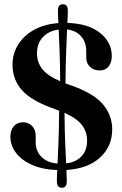

<svg xmlns="http://www.w3.org/2000/svg" viewBox="-20 -805 576 906"><path d="M295 51.5Q295 81 272 81Q248.5 81 248.5 50.5Q248.5 39 248.8 26Q249 13 250 -2.5Q180.5 -5 131 -27Q81.5 -49 55.2 -84Q29 -119 29 -160.5Q29 -190 45 -209Q61 -228 88.5 -228Q114 -228 131.2 -210.5Q148.5 -193 148.5 -164V-132Q148.5 -92 175.5 -64.8Q202.5 -37.5 251.5 -33Q253.5 -75.5 256 -136Q258.5 -196.5 259 -282.5Q251 -286 242.5 -289Q129.5 -328 84.2 -378.8Q39 -429.5 39 -500Q39 -551 65.2 -593.8Q91.5 -636.5 140 -663.8Q188.5 -691 255.5 -696Q254.5 -714 254 -728.8Q253.5 -743.5 253.5 -756.5Q253.5 -785 277 -785Q300 -785 300 -755.5Q300 -744 299.5 -729.5Q299 -715 298 -697Q397.5 -693.5 452.5 -649.5Q507.5 -605.5 507.5 -540Q507.5 -511 492.8 -491.8Q478 -472.5 451.5 -472.5Q422.5 -472.5 404.8 -489.5Q387 -506.5 387 -533.5V-563.5Q387 -605.5 363 -633.2Q339 -661 296.5 -666Q294.5 -623 292.2 -561Q290 -499 289 -411.5Q298 -408 307.5 -405Q421 -366 465.2 -313.5Q509.5 -261 509.5 -195Q509.5 -114 452 -61.5Q394.5 -9 293.5 -3Q294 13.5 294.5 26.8Q295 40 295 51.5ZM154.5 -552.5Q154.5 -511.5 179 -479.8Q203.5 -448 264 -421.5Q263.5 -505 261.2 -564Q259 -623 257 -665.5Q210 -659.5 182.2 -629.8Q154.5 -600 154.5 -552.5ZM391 -141.5Q391 -182.5 367.2 -214.2Q343.5 -246 284.5 -272.5Q285 -191 287.5 -133Q290 -75 292 -34Q339 -39.5 365 -67.8Q391 -96 391 -141.5Z"/></svg>

Font: Fraunces 144pt Soft SemiBold
Style: Regular
Weight: 600
Version: Version 1.000;[b76b70a41]